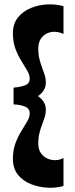

<svg xmlns="http://www.w3.org/2000/svg" viewBox="-20 -797 347 892"><path d="M43 -312V-390Q72 -392 95 -400Q118 -408 118 -432Q118 -449 106.5 -469Q95 -489 79.5 -513.5Q64 -538 52 -569.5Q40 -601 40 -642Q40 -687 63.5 -716Q87 -745 124 -760Q161 -775 201.5 -776.5Q242 -778 275 -768V-639Q259 -647 239.5 -649Q220 -651 201 -643Q182 -635 170 -617.5Q158 -600 158 -571Q158 -543 163.5 -521.5Q169 -500 175.5 -483Q182 -466 187.5 -449Q193 -432 193 -412Q193 -385 172.5 -364Q152 -343 117.5 -329.5Q83 -316 43 -312ZM275 67Q242 77 201.5 75Q161 73 124 58.5Q87 44 63.5 15Q40 -14 40 -59Q40 -100 52 -132Q64 -164 79.5 -188.5Q95 -213 106.5 -233Q118 -253 118 -270Q118 -294 95 -302.5Q72 -311 43 -312V-390Q83 -386 117.5 -372Q152 -358 172.5 -337Q193 -316 193 -289Q193 -269 187.5 -252Q182 -235 175.5 -218Q169 -201 163.5 -180Q158 -159 158 -130Q158 -103 170 -85.5Q182 -68 201 -60Q220 -52 239.5 -53Q259 -54 275 -63Z"/></svg>

Font: Marhey Light SemiBold
Style: Regular
Weight: 600
Version: Version 1.000